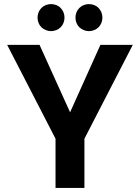

<svg xmlns="http://www.w3.org/2000/svg" viewBox="-20 -917 683 937"><path d="M276 -784C301 -809 301 -853 276 -878C264 -891 246 -897 229 -897C212 -897 195 -891 182 -878C157 -853 157 -809 182 -784C195 -772 212 -765 229 -765C246 -765 264 -772 276 -784ZM461 -784C486 -809 486 -853 461 -878C449 -891 431 -897 414 -897C397 -897 380 -891 367 -878C342 -853 342 -809 367 -784C380 -772 397 -765 414 -765C431 -765 449 -772 461 -784ZM392 -240 628 -698H470L322 -369L173 -698H15L251 -240V0H392Z"/></svg>

Font: Matrixport Bold
Style: Regular
Weight: 600
Designer: Ninad Kale (Devanagari), Jonny Pinhorn (Latin)
Foundry: Indian Type Foundry
Version: Version 2.000;PS 1.0;hotconv 1.0.79;makeotf.lib2.5.61930; tt